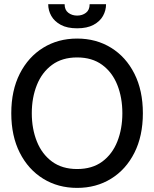

<svg xmlns="http://www.w3.org/2000/svg" viewBox="-20 -902 752 936"><path d="M356 14Q263 14 190.5 -30.8Q118 -75.5 76.5 -157.2Q35 -239 35 -350Q35 -461 76.5 -542.8Q118 -624.5 190.5 -669.2Q263 -714 356 -714Q449 -714 521.5 -669.2Q594 -624.5 635.2 -542.8Q676.5 -461 676.5 -350Q676.5 -239 635.2 -157.2Q594 -75.5 521.5 -30.8Q449 14 356 14ZM356 -78Q429.5 -78 478.5 -114.2Q527.5 -150.5 552 -212.2Q576.5 -274 576.5 -350Q576.5 -426 552 -487.8Q527.5 -549.5 478.2 -585.8Q429 -622 356 -622Q283 -622 233.8 -585.8Q184.5 -549.5 159.8 -487.8Q135 -426 135 -350Q135 -274 159.8 -212.2Q184.5 -150.5 233.8 -114.2Q283 -78 356 -78ZM356 -764Q307.5 -764 276.5 -780.8Q245.5 -797.5 230.2 -824.2Q215 -851 215 -881.5H295Q295 -853.5 313 -839.8Q331 -826 356 -826Q381.5 -826 399.2 -839.8Q417 -853.5 417 -881.5H497Q497 -851 482 -824.2Q467 -797.5 435.8 -780.8Q404.5 -764 356 -764Z"/></svg>

Font: Cabin
Style: Regular
Weight: 400
Width: 4
Designer: Pablo Impallari
Foundry: Pablo Impallari. http://www.impallari.com Igino Marini. http://www.ikern.com
Version: Version 3.001